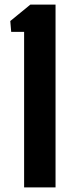

<svg xmlns="http://www.w3.org/2000/svg" viewBox="-20 -820 316 840"><path d="M85.5 0V-680.5H29L25 -728L113 -800H223V0Z"/></svg>

Font: Big Shoulders Stencil Text ExtraBold
Style: Regular
Weight: 800
Designer: Patric King
Foundry: XO Type Co
Version: Version 1.000